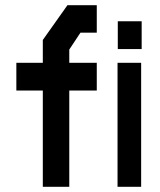

<svg xmlns="http://www.w3.org/2000/svg" viewBox="-20 -720 615 740"><path d="M247 -371V0H145V-371H43V-478H145V-566L240 -700H353V-594H290L247 -529V-478H353V-371ZM434 -531V-638H526V-531ZM433 0V-478H524V0Z"/></svg>

Font: Turret Road ExtraBold
Style: Regular
Weight: 800
Designer: Noponies
Foundry: Noponies
Version: Version 1.001; ttfautohint (v1.8)